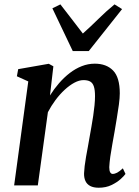

<svg xmlns="http://www.w3.org/2000/svg" viewBox="-20 -846 632 876"><path d="M208 -410.5Q226.5 -440 249.2 -466.2Q272 -492.5 298.2 -512.8Q324.5 -533 353.2 -544.2Q382 -555.5 412.5 -555.5Q465.5 -555.5 496 -524.2Q526.5 -493 526.5 -420Q526.5 -399.5 522.5 -369Q518.5 -338.5 512.8 -305.5Q507 -272.5 502.5 -244Q498 -217.5 492.5 -188Q487 -158.5 483.2 -131.2Q479.5 -104 478.5 -83.5Q478.5 -67 482.8 -59.8Q487 -52.5 494 -52.5Q503.5 -52.5 514.5 -58.2Q525.5 -64 540.5 -78L552.5 -52.5Q547 -44 530.5 -29Q514 -14 488.8 -1.8Q463.5 10.5 430.5 10.5Q406.5 10.5 391.5 2.5Q376.5 -5.5 369.8 -20.2Q363 -35 363.5 -55.5Q364 -68.5 366.2 -88Q368.5 -107.5 372.5 -130.2Q376.5 -153 381 -176.5Q385.5 -200 389 -222Q393 -244 397.2 -268.2Q401.5 -292.5 405.2 -317.2Q409 -342 411.2 -365Q413.5 -388 413.5 -407.5Q413.5 -435.5 408.2 -451.5Q403 -467.5 391.5 -474Q380 -480.5 361 -480.5Q341.5 -480.5 319.5 -468.8Q297.5 -457 275.2 -436.5Q253 -416 233.2 -389.5Q213.5 -363 198.5 -334L152.5 0H44.5L109 -474.5L57 -498L63 -530.5L202.5 -555L223.5 -543.5ZM312 -613 219 -808 255.5 -826Q280 -794.5 305.8 -761Q331.5 -727.5 358 -693Q395 -726 428.8 -759.5Q462.5 -793 502.5 -826L537 -804.5L385 -613Z"/></svg>

Font: Merriweather 48pt Medium
Style: Italic
Weight: 500
Italic angle: -7.8°
Version: Version 2.101